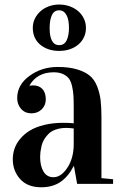

<svg xmlns="http://www.w3.org/2000/svg" viewBox="-20 -794 531 829"><path d="M35.2 -106Q35.2 -129.9 42.7 -152.1Q50.3 -174.3 67.4 -194.8Q84.5 -215.3 109.4 -230.5Q134.3 -245.6 171.1 -254.6Q208 -263.7 252.9 -263.7Q276.9 -263.7 298.3 -261.7V-329.1Q298.3 -361.3 297.1 -381.3Q295.9 -401.4 291 -422.6Q286.1 -443.8 277.1 -455.3Q268.1 -466.8 251.7 -474.4Q235.4 -481.9 211.9 -481.9Q140.6 -481.9 107.9 -425.8V-423.8Q116.2 -425.3 123 -425.3Q148.4 -425.3 163.1 -409.7Q177.7 -394 177.7 -364.7Q177.7 -339.4 160.2 -322Q142.6 -304.7 116.2 -304.7Q87.4 -304.7 70.8 -324.2Q54.2 -343.8 54.2 -370.1Q54.2 -427.7 107.2 -466.3Q160.2 -504.9 229 -504.9Q277.8 -504.9 312.3 -494.6Q346.7 -484.4 367.2 -467.5Q387.7 -450.7 399.2 -421.6Q410.6 -392.6 414.3 -362.3Q418 -332 418 -288.1V-24.9L468.3 -20V0H313L299.3 -77.1H298.3Q274.4 -30.8 240.5 -8.1Q206.5 14.6 158.2 14.6Q98.6 14.6 66.9 -21Q35.2 -56.6 35.2 -106ZM153.3 -116.2Q153.3 -77.1 168 -53Q182.6 -28.8 210.9 -28.8Q244.1 -28.8 271.2 -70.3Q298.3 -111.8 298.3 -171.9V-239.3Q278.8 -241.7 266.6 -241.7Q241.2 -241.7 221.4 -234.9Q201.7 -228 189.9 -216.3Q178.2 -204.6 170.4 -191.7Q162.6 -178.7 159.2 -163.1Q155.8 -147.5 154.5 -137.2Q153.3 -127 153.3 -116.2ZM121.6 -673.3Q121.6 -695.3 130.6 -713.6Q139.6 -731.9 155 -745.6Q170.4 -759.3 191.2 -766.8Q211.9 -774.4 235.4 -774.4Q260.3 -774.4 281.5 -766.6Q302.7 -758.8 318.1 -745.4Q333.5 -731.9 342.3 -713.4Q351.1 -694.8 351.1 -673.3Q351.1 -651.4 342.5 -633.3Q334 -615.2 318.6 -602.1Q303.2 -588.9 282 -581.5Q260.7 -574.2 235.4 -574.2Q209.5 -574.2 188.7 -581.5Q168 -588.9 152.8 -601.8Q137.7 -614.7 129.6 -633.1Q121.6 -651.4 121.6 -673.3ZM194.3 -673.3Q194.3 -599.1 235.4 -599.1Q257.8 -599.1 267.8 -619.9Q277.8 -640.6 277.8 -673.3Q277.8 -689.9 275.4 -703.9Q272.9 -717.8 267.6 -728Q262.2 -738.3 254.2 -743.9Q246.1 -749.5 235.4 -749.5Q213.4 -749.5 203.9 -728.3Q194.3 -707 194.3 -673.3Z"/></svg>

Font: Vidaloka 
Style: Regular
Weight: 400
Designer: Cyreal (www.cyreal.org)
Foundry: Cyreal (www.cyreal.org)
Version: Version 1.011